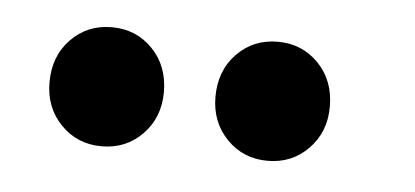

<svg xmlns="http://www.w3.org/2000/svg" viewBox="-26 -791 441 204"><g transform="rotate(5 194.0 -689.5)"><path d="M325 -689Q325 -662 307.5 -644Q290 -626 264 -626Q238 -626 220.5 -644Q203 -662 203 -689Q203 -717 220.5 -735Q238 -753 264 -753Q290 -753 307.5 -735Q325 -717 325 -689ZM148 -689Q148 -662 130.5 -644Q113 -626 87 -626Q61 -626 43.5 -644Q26 -662 26 -689Q26 -717 43.5 -735Q61 -753 87 -753Q113 -753 130.5 -735Q148 -717 148 -689Z"/></g></svg>

Font: Sapa
Style: Regular
Weight: 400
Version: Version 1.20 June 8, 2016